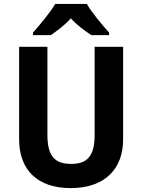

<svg xmlns="http://www.w3.org/2000/svg" viewBox="-20 -1047 728 984"><path d="M425 -1027H263C239 -985 183 -918 149 -880V-867H240C270 -887 311 -917 343 -953C375 -917 417 -888 448 -867H539V-880C502 -921 451 -982 425 -1027ZM611 -332V-807H465V-356C465 -249 429 -207 345 -207C264 -207 223 -243 223 -355V-807H78V-333C78 -178 170 -83 342 -83C521 -83 611 -185 611 -332Z"/></svg>

Font: Noto Sans Kannada UI SemiCondensed
Style: Bold
Weight: 700
Width: 4
Designer: Jelle Bosma - Monotype Design Team
Foundry: Monotype Imaging Inc.
Version: Version 2.005